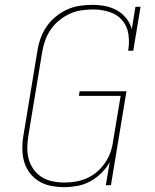

<svg xmlns="http://www.w3.org/2000/svg" viewBox="-20 -763 640 791"><path d="M244 8Q216 8 189 2.5Q162 -3 139.5 -17Q117 -31 101.5 -52Q86 -73 79 -98.5Q72 -124 72 -152Q72 -180 77 -208L134 -553Q138 -579 147 -604.5Q156 -630 171.5 -653Q187 -676 209 -694Q231 -712 256 -723.5Q281 -735 307.5 -739Q334 -743 360 -743Q387 -743 413 -738Q439 -733 461.5 -720.5Q484 -708 500 -688Q516 -668 523 -643L538 -735H559L529 -554H508Q514 -588 509 -622Q504 -656 483 -680Q462 -704 430 -714Q398 -724 364 -724Q340 -724 315.5 -720.5Q291 -717 268 -706.5Q245 -696 224.5 -679.5Q204 -663 189.5 -642Q175 -621 166.5 -597.5Q158 -574 154 -550L97 -205Q93 -180 92.5 -155Q92 -130 98.5 -107Q105 -84 118.5 -65Q132 -46 152 -33.5Q172 -21 196.5 -16Q221 -11 246 -11Q246 -11 246 -11Q246 -11 246 -11Q269 -11 292.5 -15Q316 -19 338.5 -29Q361 -39 380 -55.5Q399 -72 413 -92.5Q427 -113 435 -135.5Q443 -158 446 -182L477 -368H305L308 -387H501L437 0H416L432 -95Q418 -70 397 -49.5Q376 -29 351 -15.5Q326 -2 298.5 3Q271 8 244 8Z"/></svg>

Font: Iosevka Slab ThExObl
Style: Regular
Weight: 100
Width: 7
Italic angle: -9°
Monospace: yes
Designer: Belleve Invis
Foundry: Belleve Invis
Version: Version 11.1.1; ttfautohint (v1.8.3)